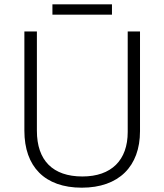

<svg xmlns="http://www.w3.org/2000/svg" viewBox="-20 -911 762 890"><path d="M499 -891H223V-843H499ZM629 -303V-765H572V-299C572 -169 497 -93 362 -93C225 -93 151 -167 151 -305V-765H93V-305C93 -139 187 -41 359 -41C531 -41 629 -140 629 -303Z"/></svg>

Font: Noto Sans Tamil UI Light
Style: Regular
Weight: 300
Designer: Jelle Bosma - Monotype Design Team
Foundry: Monotype Imaging Inc.
Version: Version 2.004